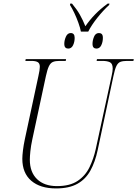

<svg xmlns="http://www.w3.org/2000/svg" viewBox="-20 -1045 769 1075"><path d="M433 -868Q429 -889 419 -917Q409 -945 396.5 -971.5Q384 -998 372 -1017L373 -1025H383Q410 -993 427 -963Q444 -933 458 -898Q482 -933 512 -964Q542 -995 583 -1025H593L591 -1017Q558 -987 525 -945.5Q492 -904 474 -868ZM362 -773Q352 -773 346 -779Q340 -785 340 -800Q340 -819 349 -839.5Q358 -860 376 -860Q398 -860 398 -833Q398 -810 389 -791.5Q380 -773 362 -773ZM520 -773Q510 -773 504 -779Q498 -785 498 -800Q498 -819 506.5 -839.5Q515 -860 534 -860Q544 -860 550 -854Q556 -848 556 -833Q556 -810 547 -791.5Q538 -773 520 -773ZM294 10Q205 10 155 -33Q105 -76 105 -156Q105 -174 108.5 -203Q112 -232 119 -265L195 -619Q203 -654 203 -671Q203 -690 191.5 -697Q180 -704 155 -704H122L124 -714H350L348 -704H313Q291 -704 277 -698.5Q263 -693 254 -674.5Q245 -656 237 -619L161 -265Q153 -228 150 -198Q147 -168 147 -151Q147 -81 187.5 -42Q228 -3 299 -3Q371 -3 414.5 -32Q458 -61 481 -108.5Q504 -156 516 -210L605 -620Q611 -646 611 -661Q611 -689 595.5 -696.5Q580 -704 553 -704H521L523 -714H729L727 -704H692Q669 -704 655 -699Q641 -694 632 -676Q623 -658 615 -619L527 -205Q513 -139 486.5 -90.5Q460 -42 413.5 -16Q367 10 294 10Z"/></svg>

Font: Noto Serif Display SemiCondensed ExtraLight
Style: Italic
Weight: 200
Width: 4
Italic angle: -12°
Designer: Monotype Design Team
Foundry: Monotype Imaging Inc.
Version: Version 2.009